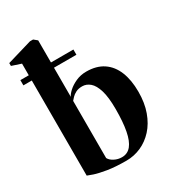

<svg xmlns="http://www.w3.org/2000/svg" viewBox="-203 -928 948 1049"><g transform="rotate(-30 271.0 -404.0)"><path d="M-6 -753V-771L151.5 -817.5H171L193 -799.5V-443Q198.5 -456.5 218.2 -474.8Q238 -493 268.2 -506.8Q298.5 -520.5 334.5 -520.5Q398.5 -520.5 441.2 -491.8Q484 -463 505.5 -409.8Q527 -356.5 527 -283.5Q527 -212.5 507.2 -157.8Q487.5 -103 453.2 -65.5Q419 -28 375 -8.5Q331 11 283 11Q212.5 11 164 3Q115.5 -5 88 -14.2Q60.5 -23.5 53 -27V-733.5ZM275 -462Q251 -462 234.5 -453.5Q218 -445 208.2 -434.5Q198.5 -424 193 -417.5V-57Q202 -40 224 -28.8Q246 -17.5 271 -17.5Q306.5 -17.5 328.8 -44.8Q351 -72 361.5 -126.8Q372 -181.5 372 -262.5Q372 -337.5 358.8 -381Q345.5 -424.5 323.5 -443.2Q301.5 -462 275 -462ZM0 -660H334.5V-627H0Z"/></g></svg>

Font: Merriweather 144pt
Style: Bold
Weight: 700
Version: Version 2.100